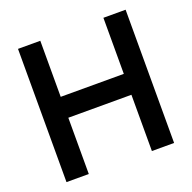

<svg xmlns="http://www.w3.org/2000/svg" viewBox="-127 -847 976 975"><g transform="rotate(-20 361.0 -360.0)"><path d="M70 0V-720H190.5V-417H531.5V-720H651.5V0H531.5V-304H190.5V0Z"/></g></svg>

Font: Manrope ExtraLight
Style: Bold
Weight: 700
Version: Version 4.504